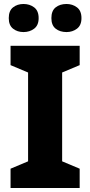

<svg xmlns="http://www.w3.org/2000/svg" viewBox="-20 -944 453 964"><path d="M380 0H33V-97L121 -134V-580L33 -617V-714H380V-617L292 -580V-134L380 -97ZM24 -853Q24 -890 45.5 -907Q67 -924 98 -924Q129 -924 151.5 -907Q174 -890 174 -853Q174 -817 151.5 -800Q129 -783 98 -783Q67 -783 45.5 -800Q24 -817 24 -853ZM238 -853Q238 -890 259.5 -907Q281 -924 314 -924Q344 -924 366.5 -907Q389 -890 389 -853Q389 -817 366.5 -800Q344 -783 314 -783Q281 -783 259.5 -800Q238 -817 238 -853Z"/></svg>

Font: Noto Sans Kannada ExtraBold
Style: Regular
Weight: 800
Designer: Jelle Bosma - Monotype Design Team
Foundry: Monotype Imaging Inc.
Version: Version 2.005; ttfautohint (v1.8.4.7-5d5b)